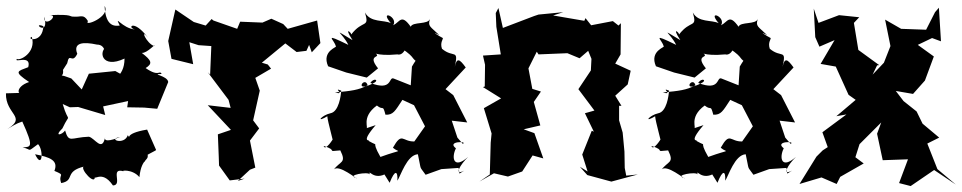

<svg xmlns="http://www.w3.org/2000/svg" viewBox="-21 -591 3236 646"><path d="M503 -85 504 -87 474 -155C389 -141 423 -119 409 -136C397 -101 339 -123 383 -130C371 -125 324 -107 333 -131C323 -77 298 -127 278 -131C218 -129 211 -108 198 -152C188 -137 159 -130 189 -159C217 -219 211 -168 190 -241L214 -230L242 -231L333 -204L326 -233L410 -251L407 -230L464 -229L508 -225L545 -315C543 -337 483 -342 523 -342C515 -357 515 -330 469 -362C493 -377 490 -387 456 -413C474 -411 505 -448 498 -436C472 -444 448 -500 477 -464C428 -529 405 -498 433 -492C390 -495 362 -545 382 -505C370 -504 334 -496 331 -571C352 -535 259 -499 275 -520C260 -545 251 -533 229 -535C208 -534 230 -544 145 -540C182 -542 124 -494 128 -535C146 -464 82 -519 125 -503C122 -444 65 -459 86 -467C102 -413 44 -385 36 -393C24 -377 86 -409 74 -365C38 -351 23 -351 77 -315C30 -300 33 -263 67 -279L-1 -277C-3 -206 71 -198 4 -157C42 -180 42 -177 54 -182C94 -94 83 -97 55 -95C89 -88 67 -77 107 -106C126 -87 122 -19 97 -72C148 -62 176 -51 162 -16C203 1 173 -7 185 25C233 16 193 -14 263 -31C241 -29 307 45 297 -4C291 27 319 -26 359 33C394 32 346 -30 397 -14C380 -17 424 -24 448 5C456 -68 486 -44 473 -81C454 -39 467 -35 473 -69ZM376 -326 412 -327 367 -352 278 -343 254 -290 219 -327C144 -356 197 -314 191 -356L205 -378C213 -418 221 -373 239 -410C224 -448 259 -451 305 -441C339 -441 326 -399 341 -436C308 -421 320 -357 398 -394C398 -326 347 -328 359 -295Z M1028 -415 1057 -446 1046 -522 947 -494 932 -510 892 -528 862 -515 787 -518 777 -494 697 -522 691 -527 671 -505 631 -517 569 -559 545 -453 556 -393 629 -375 616 -449 647 -439 690 -436 686 -340 678 -348 748 -255 755 -228 678 -237 756 -154 712 -139 715 -64 716 -34 752 16 802 10 779 18 820 -20 838 -27 820 -118 851 -159 827 -191 828 -174 853 -286 838 -329 891 -360 880 -374 860 -380 939 -445 977 -416 1010 -420 1019 -440Z M1518 -128 1499 -185 1551 -179 1504 -271 1478 -291 1546 -364C1525 -393 1516 -398 1509 -366C1523 -429 1505 -394 1466 -427C1459 -448 1470 -458 1469 -463C1455 -470 1424 -490 1457 -473C1427 -502 1417 -502 1426 -528C1420 -507 1367 -519 1361 -501C1329 -546 1325 -517 1302 -506C1320 -534 1253 -561 1294 -513C1270 -525 1226 -514 1207 -549C1223 -494 1200 -527 1160 -474C1166 -478 1132 -507 1165 -456C1091 -500 1131 -481 1151 -440C1063 -483 1104 -458 1109 -435C1116 -433 1060 -420 1083 -368L1144 -347L1213 -330L1251 -361C1210 -412 1269 -393 1239 -414C1229 -418 1242 -401 1316 -408C1343 -400 1358 -463 1329 -429C1386 -391 1352 -398 1401 -372C1393 -410 1385 -401 1365 -367L1361 -304L1303 -327C1286 -333 1300 -283 1225 -312C1237 -330 1254 -322 1239 -313C1165 -273 1206 -339 1216 -304C1186 -288 1161 -285 1106 -280C1144 -269 1096 -299 1127 -286C1126 -269 1119 -215 1091 -210C1060 -203 1038 -174 1084 -202C1072 -218 1092 -148 1098 -122C1103 -128 1073 -80 1068 -100C1120 -84 1072 -80 1124 -85C1146 -41 1123 -50 1101 -19C1116 -43 1185 17 1179 8C1139 -1 1220 -15 1223 -4C1218 -26 1235 20 1282 -9C1254 -30 1264 -18 1290 24C1308 -22 1318 -16 1316 17C1327 1 1348 -70 1385 -72C1398 -12 1388 -36 1411 -3L1464 -22L1522 -26L1525 -7L1541 -17C1505 2 1527 -37 1554 -63C1505 -20 1497 -60 1513 -92C1480 -117 1555 -116 1536 -107ZM1210 -159C1223 -157 1191 -195 1247 -236C1270 -217 1266 -242 1276 -205C1302 -204 1308 -217 1333 -255L1372 -237L1409 -166L1373 -115C1332 -114 1332 -149 1301 -94C1322 -75 1339 -92 1259 -63C1222 -127 1263 -92 1219 -117C1229 -123 1187 -105 1243 -170Z M2086 0 2081 -26 2080 -81 2074 -145 2062 -186V-235H2070L2049 -269L2091 -307L2101 -353L2049 -377L2067 -408L2068 -513L2060 -505L2041 -520L1968 -506L1949 -530L1945 -521L1840 -539L1874 -550L1791 -542L1776 -537L1671 -497L1656 -564L1647 -547L1649 -501L1664 -408L1604 -404L1611 -373L1610 -300L1604 -298L1665 -260L1607 -227L1633 -142L1630 -111L1627 -4L1592 20L1641 -8L1688 3L1736 -14L1771 -68L1807 -58L1777 -143L1741 -156L1797 -169L1775 -248L1799 -283L1770 -292L1757 -361L1785 -417L1791 -408L1888 -412L1929 -395L1958 -420L1969 -393L1967 -354L1925 -291L1979 -219L1947 -210L1977 -148L1970 -151L1938 -71L1956 -14L1930 -30L1955 -2L2036 20L2125 -4Z M2621 -128 2602 -185 2654 -179 2607 -271 2581 -291 2649 -364C2628 -393 2619 -398 2612 -366C2626 -429 2608 -394 2569 -427C2562 -448 2573 -458 2572 -463C2558 -470 2527 -490 2560 -473C2530 -502 2520 -502 2529 -528C2523 -507 2470 -519 2464 -501C2432 -546 2428 -517 2405 -506C2423 -534 2356 -561 2397 -513C2373 -525 2329 -514 2310 -549C2326 -494 2303 -527 2263 -474C2269 -478 2235 -507 2268 -456C2194 -500 2234 -481 2254 -440C2166 -483 2207 -458 2212 -435C2219 -433 2163 -420 2186 -368L2247 -347L2316 -330L2354 -361C2313 -412 2372 -393 2342 -414C2332 -418 2345 -401 2419 -408C2446 -400 2461 -463 2432 -429C2489 -391 2455 -398 2504 -372C2496 -410 2488 -401 2468 -367L2464 -304L2406 -327C2389 -333 2403 -283 2328 -312C2340 -330 2357 -322 2342 -313C2268 -273 2309 -339 2319 -304C2289 -288 2264 -285 2209 -280C2247 -269 2199 -299 2230 -286C2229 -269 2222 -215 2194 -210C2163 -203 2141 -174 2187 -202C2175 -218 2195 -148 2201 -122C2206 -128 2176 -80 2171 -100C2223 -84 2175 -80 2227 -85C2249 -41 2226 -50 2204 -19C2219 -43 2288 17 2282 8C2242 -1 2323 -15 2326 -4C2321 -26 2338 20 2385 -9C2357 -30 2367 -18 2393 24C2411 -22 2421 -16 2419 17C2430 1 2451 -70 2488 -72C2501 -12 2491 -36 2514 -3L2567 -22L2625 -26L2628 -7L2644 -17C2608 2 2630 -37 2657 -63C2608 -20 2600 -60 2616 -92C2583 -117 2658 -116 2639 -107ZM2313 -159C2326 -157 2294 -195 2350 -236C2373 -217 2369 -242 2379 -205C2405 -204 2411 -217 2436 -255L2475 -237L2512 -166L2476 -115C2435 -114 2435 -149 2404 -94C2425 -75 2442 -92 2362 -63C2325 -127 2366 -92 2322 -117C2332 -123 2290 -105 2346 -170Z M2930 -371 2937 -372 2867 -423 2852 -514 2870 -533 2802 -540 2733 -514 2717 -562 2722 -466 2736 -434 2787 -456 2740 -376 2791 -367 2834 -272 2858 -255 2793 -200 2827 -206 2746 -146 2764 -96 2747 -85 2726 -64 2669 28 2743 6 2794 28 2806 4 2885 -41 2857 -62 2871 -106 2944 -179 2930 -141 2949 -52 3034 -55 3004 25 3043 35 3122 -19 3195 30 3133 -22 3099 -108 3139 -128 3083 -175 3063 -216 3019 -251 2993 -285 3051 -275 3091 -320 3121 -401 3067 -440 3115 -463 3145 -452 3138 -565 3125 -550 3095 -491 3011 -494 2957 -525 2975 -436 2953 -380 2915 -340Z"/></svg>

Font: Asimov Aggro
Style: Medium
Weight: 500
Designer: Google
Version: Version 2.000980; 2014